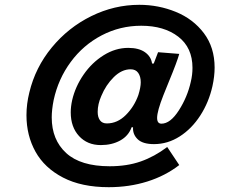

<svg xmlns="http://www.w3.org/2000/svg" viewBox="-20 -654 995 798"><path d="M90 -175Q90 -222 102 -270Q127 -374 195.5 -457Q264 -540 359.5 -587Q455 -634 559 -634Q639 -634 711 -604.5Q783 -575 827.5 -516Q872 -457 872 -373Q872 -337 863 -296Q848 -229 812.5 -174Q777 -119 727 -87Q677 -55 620 -55Q573 -55 552 -75.5Q531 -96 533 -125H527Q514 -89 479.5 -70Q445 -51 399 -51Q343 -51 308.5 -88.5Q274 -126 274 -187Q274 -211 280 -238Q293 -294 327.5 -344Q362 -394 411 -424.5Q460 -455 513 -455Q557 -455 582.5 -437Q608 -419 612 -390H619L637 -437L725 -430Q716 -397 682 -315L659 -258Q633 -192 633 -164Q633 -140 651 -140Q688 -140 723.5 -195.5Q759 -251 773 -314Q780 -343 780 -372Q780 -456 721 -501.5Q662 -547 567 -547Q479 -547 402.5 -507Q326 -467 274 -396.5Q222 -326 203 -238Q195 -198 195 -166Q195 -73 255 -18Q315 37 436 37Q508 37 565 17Q622 -3 675 -43L725 32Q667 77 592 100.5Q517 124 432 124Q319 124 242 84Q165 44 127.5 -23.5Q90 -91 90 -175ZM555 -259Q565 -291 565 -312Q565 -336 554.5 -351Q544 -366 523 -366Q486 -366 453 -333.5Q420 -301 401 -255Q386 -221 386 -189Q386 -167 395.5 -154Q405 -141 424 -141Q468 -141 503 -176Q538 -211 555 -259Z"/></svg>

Font: Decalotype Black Italic
Style: Regular
Weight: 900
Italic angle: -12°
Designer: Alfredo Marco Pradil
Foundry: Alfredo Marco Pradil
Version: Version 1.0